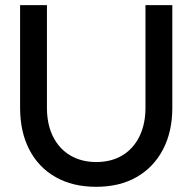

<svg xmlns="http://www.w3.org/2000/svg" viewBox="-20 -720 753 751"><path d="M356.1 10.7Q264.8 10.7 197.9 -27.1Q130.9 -64.9 94.8 -134.5Q58.6 -204.1 58.6 -298.7V-700H163.6V-298.7Q163.6 -234 187.2 -186.2Q210.9 -138.3 254.6 -112.3Q298.3 -86.2 356.4 -86.2Q415.5 -86.2 458.6 -112.3Q501.7 -138.3 525.3 -186.2Q549 -234 549 -298.7V-700H654V-298.7Q654 -204.4 617.3 -134.8Q580.6 -65.2 514 -27.2Q447.5 10.7 356.1 10.7Z"/></svg>

Font: Red Hat Display VF
Style: Regular
Weight: 300
Designer: Pentagram, MCKL
Foundry: Pentagram, MCKL
Version: Version 1.023